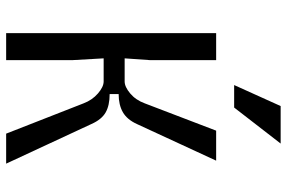

<svg xmlns="http://www.w3.org/2000/svg" viewBox="-178 -778 955 640"><g transform="rotate(90 300.0 -457.5)"><path d="M251 -325H174L180 -220V0H90V-700H180V-480L174 -395H251Q269 -395 291 -413.5Q313 -432 324 -462L415 -700H515L393 -436Q378 -403 353.5 -389Q329 -375 293 -375V-345Q331 -345 354.5 -331.5Q378 -318 393 -284L525 0H425L324 -258Q313 -287 291 -306Q269 -325 251 -325ZM333 -915H458L338 -760H263Z"/></g></svg>

Font: Sligoil Micro
Style: Regular
Weight: 400
Designer: Ariel Martín Pérez
Foundry: Igor Stepanchenko
Version: Version 1.001